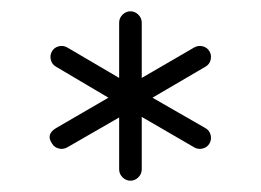

<svg xmlns="http://www.w3.org/2000/svg" viewBox="-20 -584 463 340"><path d="M191 -284V-376L99 -323Q92 -319 84 -321Q76 -323 72 -330Q61 -346 79 -357L172 -411L79 -466Q72 -470 70 -478Q68 -486 72 -493Q76 -500 84 -502Q92 -504 99 -500L191 -446V-544Q191 -552 197 -558Q203 -564 211 -564Q219 -564 225 -558Q231 -552 231 -544V-446L324 -500Q331 -504 339 -502Q347 -500 351 -493Q355 -486 353 -478Q351 -470 344 -466L250 -411L344 -357Q351 -353 353 -345Q355 -337 351 -330Q347 -323 339 -321Q331 -319 324 -323L231 -377V-284Q231 -276 225 -270Q219 -264 211 -264Q203 -264 197 -270Q191 -276 191 -284Z"/></svg>

Font: Hoogli Light
Style: Regular
Weight: 300
Designer: Anand Singh Naorem
Foundry: Brand New Type
Version: Version 1.00 b007